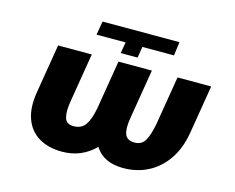

<svg xmlns="http://www.w3.org/2000/svg" viewBox="-100 -860 1247 1017"><g transform="rotate(15 523.5 -351.0)"><path d="M480.1 -528.4H663.4L619.3 -261.4Q608.3 -201.7 618.8 -169Q629.3 -136.4 673.3 -136.4Q712.4 -136.4 730.6 -169Q748.9 -201.7 759.9 -261.4L804 -528.4H988.6L944.6 -261.4Q929.7 -174 888 -113.5Q846.2 -52.9 785 -21.5Q723.7 9.9 649.1 9.9Q541.5 9.9 494 -64.6Q420.5 9.9 313.9 9.9Q239.3 9.9 187 -21.1Q134.6 -52.2 112.4 -112.7Q90.2 -173.3 105.1 -261.4L149.1 -528.4H333.8L289.8 -261.4Q279.8 -204.9 288.5 -170.6Q297.2 -136.4 338.1 -136.4Q382.5 -136.4 403.8 -169Q425.1 -201.7 436.1 -261.4ZM490.1 -636.4H331L343.8 -711.6H765.6L755.7 -636.4H582.4L572.4 -575.3H480.1Z"/></g></svg>

Font: Inter UI Black
Style: Italic
Weight: 900
Italic angle: -9.39999°
Designer: Rasmus Andersson
Foundry: rsms
Version: 3.2;8d6f07862